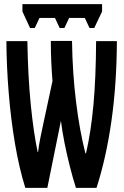

<svg xmlns="http://www.w3.org/2000/svg" viewBox="-20 -913 603 933"><path d="M126 -777 89 -857V-893H476V-857L438 -777H415L392 -826H316L293 -777H270L247 -826H172L149 -777ZM103 0Q73 -96 53 -214Q33 -332 22.5 -459.5Q12 -587 11 -713H113Q116 -540 129.5 -404.5Q143 -269 163 -174H165Q169 -209 176.5 -245Q184 -281 192 -319L235 -519Q231 -570 229 -616.5Q227 -663 227 -714H330Q332 -560 349.5 -418.5Q367 -277 395 -168H398Q422 -272 434 -402.5Q446 -533 447 -713H548Q547 -504 521.5 -325Q496 -146 449 0H349Q334 -47 319.5 -104Q305 -161 293.5 -219Q282 -277 276 -326L210 0Z"/></svg>

Font: Noto Sans Mono SemiCondensed SemiBold
Style: Regular
Weight: 600
Width: 4
Designer: Monotype Design Team
Foundry: Monotype Imaging Inc.
Version: Version 2.014; ttfautohint (v1.8.4.7-5d5b)